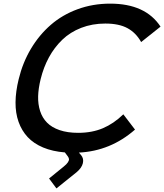

<svg xmlns="http://www.w3.org/2000/svg" viewBox="-20 -840 913 1068"><path d="M873 -691.9 765.1 -606Q736.8 -657.2 689.5 -683.1Q642.1 -709 565.9 -709Q493.2 -709 431.6 -685.1Q370.1 -661.1 326.2 -618.7Q282.2 -576.2 252.2 -521Q222.2 -465.8 206.1 -399.9Q193.4 -348.6 192.1 -304.4Q190.9 -260.3 203.1 -222.4Q215.3 -184.6 241.5 -158Q267.6 -131.3 311.5 -116.2Q355.5 -101.1 415 -101.1Q491.7 -101.1 552.2 -126.7Q612.8 -152.3 666 -204.1L731 -119.1Q595.2 0 418.9 8.8L430.2 22Q447.3 41.5 440.9 67.9Q434.6 94.2 405.8 118.2L293.9 208L252.9 152.8L334 86.9Q350.6 73.7 357.4 63.2Q364.3 52.7 363.8 45.7Q363.3 38.6 357.9 30.8L340.8 7.8Q272.5 2.4 220 -19.5Q167.5 -41.5 134 -77.4Q100.6 -113.3 83.3 -162.1Q65.9 -210.9 66.4 -270.8Q66.9 -330.6 84 -399.9Q106.4 -492.2 152.3 -569.1Q198.2 -646 262.7 -701.9Q327.1 -757.8 411.9 -788.8Q496.6 -819.8 592.8 -819.8Q789.1 -819.8 873 -691.9Z"/></svg>

Font: Sinkin Sans 500 Medium Italic
Style: Regular
Weight: 500
Italic angle: -112°
Designer: Keith Bates
Foundry: K-Type
Version: Sinkin Sans (version 1.0)  by Keith Bates   •   © 2014   www